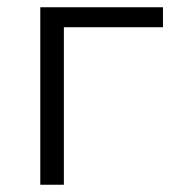

<svg xmlns="http://www.w3.org/2000/svg" viewBox="-20 -509 487 529"><path d="M91 0V-489H429V-434H156V0Z"/></svg>

Font: Nunito Sans 10pt Light
Style: Regular
Weight: 300
Designer: Vernon Adams
Foundry: Vernon Adams
Version: Version 3.101;gftools[0.9.27]